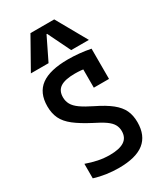

<svg xmlns="http://www.w3.org/2000/svg" viewBox="-243 -1097 1036 1204"><g transform="rotate(-30 275.0 -495.0)"><path d="M248 10Q203 10 158 3.5Q113 -3 72 -16V-121Q114 -106 155 -97.5Q196 -89 239 -89Q308 -89 343 -111.5Q378 -134 378 -182Q378 -208 366 -229.5Q354 -251 325 -271.5Q296 -292 245 -317Q174 -354 131 -387.5Q88 -421 69.5 -459.5Q51 -498 51 -549Q51 -647 115 -693.5Q179 -740 310 -740Q349 -740 390.5 -736Q432 -732 472 -724V-505H362V-682L394 -633Q370 -637 347.5 -639Q325 -641 303 -641Q231 -641 197.5 -619Q164 -597 164 -549Q164 -521 177 -497.5Q190 -474 221 -452Q252 -430 305 -404Q375 -370 415.5 -337.5Q456 -305 473.5 -268Q491 -231 491 -181Q491 -85 431 -37.5Q371 10 248 10ZM65 -780 189 -1000H361L485 -780H357L277 -944H273L193 -780Z"/></g></svg>

Font: M PLUS Code Latin SemiExpanded Medium
Style: Regular
Weight: 500
Width: 6
Designer: Coji Morishita
Foundry: UNDERFOREST DESIGN
Version: Version 1.002; ttfautohint (v1.8.3)